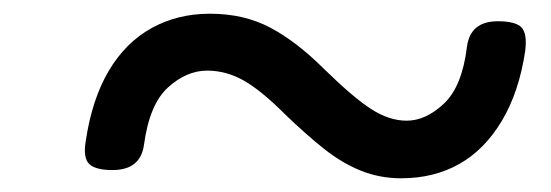

<svg xmlns="http://www.w3.org/2000/svg" viewBox="-20 -576 803 280"><path d="M565 -316Q534 -316 506.5 -327Q479 -338 452.5 -359Q426 -380 395 -410Q361 -444 335.5 -458.5Q310 -473 282 -473Q252 -473 225 -448.5Q198 -424 190 -365Q185 -328 144 -328Q119 -328 110 -337Q101 -346 105 -370Q114 -431 138.5 -472.5Q163 -514 201 -535Q239 -556 286 -556Q336 -556 374.5 -535.5Q413 -515 453 -475Q496 -433 522 -416.5Q548 -400 573 -400Q601 -400 627.5 -425Q654 -450 661 -508Q666 -545 706 -545Q732 -545 740.5 -536Q749 -527 746 -502Q737 -442 712 -400Q687 -358 650 -337Q613 -316 565 -316Z"/></svg>

Font: Playwrite AT
Style: Italic
Weight: 400
Italic angle: -13.0072°
Designer: Veronika Burian, José Scaglione
Foundry: TypeTogether
Version: Version 1.002